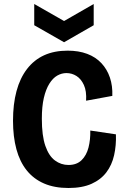

<svg xmlns="http://www.w3.org/2000/svg" viewBox="-20 -925 629 959"><path d="M322 14Q252 14 200 -8.5Q148 -31 113.5 -74Q79 -117 62 -179.5Q45 -242 45 -322Q45 -405 62.5 -470Q80 -535 115 -580.5Q150 -626 200.5 -649Q251 -672 318 -672Q373 -672 415.5 -656Q458 -640 486.5 -609.5Q515 -579 529 -537.5Q543 -496 541 -446L410 -422Q413 -470 399 -500.5Q385 -531 362 -545.5Q339 -560 312 -560Q288 -560 266 -547.5Q244 -535 226.5 -507Q209 -479 199 -436Q189 -393 189 -332Q189 -247 206.5 -196.5Q224 -146 254.5 -123.5Q285 -101 322 -101Q363 -101 387.5 -125Q412 -149 422 -188Q432 -227 431 -273L559 -254Q561 -199 550 -150Q539 -101 511.5 -64.5Q484 -28 437.5 -7Q391 14 322 14ZM151 -905 300 -820 448 -905V-799L300 -714L151 -799Z"/></svg>

Font: Bricolage Grotesque SemiCondensed
Style: Bold
Weight: 700
Width: 4
Designer: Mathieu Triay
Foundry: Atelier Triay
Version: Version 1.001;gftools[0.9.33.dev8+g029e19f]